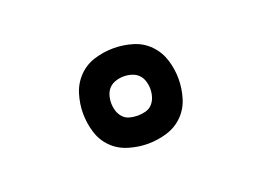

<svg xmlns="http://www.w3.org/2000/svg" viewBox="-51 -878 601 442"><g transform="rotate(-20 250.0 -657.0)"><path d="M250 -540Q227 -540 203.5 -547Q180 -554 163.5 -570.5Q147 -587 140 -610Q133 -633 133 -657Q133 -680 140 -703Q147 -726 163.5 -743Q180 -760 203 -767Q226 -774 250 -774Q274 -774 297 -767Q320 -760 336.5 -743Q353 -726 360 -703Q367 -680 367 -657Q367 -633 360 -610Q353 -587 336.5 -570.5Q320 -554 297 -547Q274 -540 250 -540ZM250 -609Q260 -609 269.5 -611.5Q279 -614 285.5 -621Q292 -628 295 -637.5Q298 -647 298 -657Q298 -667 295 -676.5Q292 -686 285.5 -692.5Q279 -699 269.5 -702Q260 -705 250 -705Q240 -705 230.5 -702Q221 -699 214.5 -692.5Q208 -686 205 -676.5Q202 -667 202 -657Q202 -647 205 -637.5Q208 -628 214.5 -621Q221 -614 230.5 -611.5Q240 -609 250 -609Z"/></g></svg>

Font: Iosevka MaddieWtf
Style: Regular
Weight: 400
Monospace: yes
Designer: Belleve Invis
Foundry: Belleve Invis
Version: Version 31.3.0; ttfautohint (v1.8.3)